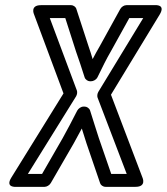

<svg xmlns="http://www.w3.org/2000/svg" viewBox="-20 -699 646 744"><path d="M88 -25 275 -326C279 -333 280 -342 278 -348L173 -629H233L275 -498C286 -468 295 -439 308 -399C311 -390 321 -384 329 -384H332C342 -384 353 -390 358 -400C377 -439 392 -470 409 -499L481 -629H535L361 -343C357 -336 356 -327 358 -321L471 -25H411L363 -164C352 -197 342 -231 329 -271C326 -280 316 -286 308 -286H304C294 -286 284 -279 279 -270C259 -230 241 -197 223 -164L143 -25ZM24 -11C-1 29 42 25 42 25H153C161 25 172 19 177 10L266 -144C277 -164 286 -180 297 -201L315 -144L368 11C370 18 379 25 389 25H505C549 25 532 -11 532 -11L410 -332L599 -643C623 -683 581 -679 581 -679H470C461 -679 451 -673 446 -664L366 -519C357 -503 348 -488 339 -470C334 -487 329 -503 323 -520L276 -664C274 -672 265 -679 255 -679H139C95 -679 112 -643 112 -643L226 -337Z"/></svg>

Font: Falling Sky
Style: CondOuObl
Weight: 400
Designer: Paul D. Hunt
Foundry: Adobe Systems Incorporated
Version: Version 1.02